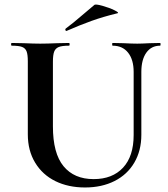

<svg xmlns="http://www.w3.org/2000/svg" viewBox="-20 -815 743 849"><path d="M478 -613Q476 -613 476 -619Q476 -625 478 -625L526 -624Q564 -622 587 -622Q606 -622 642 -624L688 -625Q690 -625 690 -619Q690 -613 688 -613Q649 -613 627 -582Q605 -551 605 -497V-219Q605 -149 574 -96Q543 -43 486.5 -14.5Q430 14 356 14Q282 14 225 -14Q168 -42 135.5 -95.5Q103 -149 103 -221V-544Q103 -574 97.5 -588Q92 -602 77.5 -607.5Q63 -613 32 -613Q29 -613 29 -619Q29 -625 32 -625L85 -624Q131 -622 158 -622Q188 -622 234 -624L285 -625Q288 -625 288 -619Q288 -613 285 -613Q254 -613 239.5 -607Q225 -601 219.5 -586.5Q214 -572 214 -542V-256Q214 -137 261 -80Q308 -23 394 -23Q477 -23 524 -73.5Q571 -124 571 -218V-497Q571 -551 546.5 -582Q522 -613 478 -613ZM274 -678Q270 -678 269 -682.5Q268 -687 271 -689Q300 -710 352 -755Q382 -781 397 -793Q402 -798 432.5 -789.5Q463 -781 486.5 -769.5Q510 -758 498 -756Q436 -741 384.5 -722.5Q333 -704 276 -679Z"/></svg>

Font: Cormorant Unicase
Style: Bold
Weight: 700
Designer: Christian Thalmann (Catharsis Fonts)
Foundry: Catharsis Fonts
Version: Version 4.000